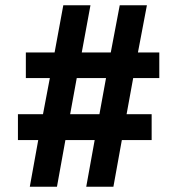

<svg xmlns="http://www.w3.org/2000/svg" viewBox="-20 -708 690 728"><path d="M93 0 125 -177H48V-275H143L169 -412H78V-509H187L220 -688H323L290 -509H400L434 -688H537L503 -509H584V-412H485L460 -275H555V-177H442L410 0H307L339 -177H228L196 0ZM246 -275H357L382 -412H271Z"/></svg>

Font: Saira Semi Condensed
Style: Bold
Weight: 700
Width: 4
Designer: Hector Gatti with collaboration of the Omnibus-Type team
Foundry: Omnibus-Type
Version: Version 1.001; ttfautohint (v1.8)